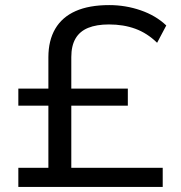

<svg xmlns="http://www.w3.org/2000/svg" viewBox="-20 -734 711 754"><path d="M52 0V-75H170V-319H52V-386H170V-509Q170 -575 197 -621Q224 -667 277 -690.5Q330 -714 409 -714Q473 -714 532.5 -693.5Q592 -673 633 -634L597 -566Q558 -604 511.5 -621Q465 -638 408 -638Q359 -638 326 -624.5Q293 -611 276.5 -582.5Q260 -554 260 -510V-386H482V-319H260V-75H619V0Z"/></svg>

Font: Nunito Sans 10pt SemiExpanded
Style: Regular
Weight: 400
Width: 6
Designer: Vernon Adams
Foundry: Vernon Adams
Version: Version 3.101;gftools[0.9.27]